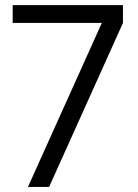

<svg xmlns="http://www.w3.org/2000/svg" viewBox="-20 -734 543 754"><path d="M29.8 -644V-713.9H462.9V-644L172.9 0H89.8L379.9 -644Z"/></svg>

Font: Arcon-Regular
Style: Regular
Weight: 400
Designer: M. Zarth
Foundry: martin zarth - visuelle & digitale kommunikation
Version: Version 1.131;PS 001.131;hotconv 1.0.70;makeotf.lib2.5.58329